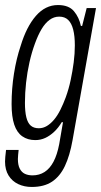

<svg xmlns="http://www.w3.org/2000/svg" viewBox="-28 -558 401 762"><path d="M98 184Q68 184 44 172.5Q20 161 6 138.5Q-8 116 -8 83Q-8 75 -7 64.5Q-6 54 -4 37H46Q45 47 44 56Q43 65 43 73Q43 97 50.5 111.5Q58 126 71 132Q84 138 101 138Q128 138 149 124.5Q170 111 184.5 83.5Q199 56 207 14Q211 -8 214.5 -29.5Q218 -51 222 -73H217Q204 -51 187 -35Q170 -19 151.5 -10.5Q133 -2 112 -2Q82 -2 60.5 -17Q39 -32 28.5 -63.5Q18 -95 18 -145Q18 -206 27.5 -266Q37 -326 54 -376Q77 -452 114.5 -495Q152 -538 202 -538Q245 -538 265.5 -513.5Q286 -489 293 -455H298L316 -526H353L260 -2Q249 60 229.5 101Q210 142 178.5 163Q147 184 98 184ZM126 -49Q143 -49 158 -58Q173 -67 186.5 -83Q200 -99 211.5 -122Q223 -145 233 -172Q245 -205 252.5 -240.5Q260 -276 264.5 -310.5Q269 -345 269 -378Q269 -415 262.5 -440.5Q256 -466 242.5 -479Q229 -492 207 -492Q186 -492 168.5 -479Q151 -466 137 -442.5Q123 -419 111 -386Q98 -351 89 -311Q80 -271 75.5 -230Q71 -189 71 -150Q71 -115 76.5 -92.5Q82 -70 94 -59.5Q106 -49 126 -49Z"/></svg>

Font: Archivo ExtraCondensed ExtraLight
Style: Italic
Weight: 250
Width: 2
Italic angle: -10°
Designer: Hector Gatti
Foundry: Omnibus-Type
Version: Version 2.001